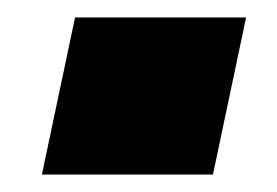

<svg xmlns="http://www.w3.org/2000/svg" viewBox="-20 -410 317 220"><path d="M28 -210 66 -390H262L224 -210Z"/></svg>

Font: Geist Black
Style: Italic
Weight: 900
Italic angle: -12°
Designer: Basement.studio, Andrés Briganti, Mateo Zaragoza
Foundry: Basement.studio, Vercel, Andrés Briganti, Guido Ferreyra, Mateo Zaragoza
Version: Version 1.500; ttfautohint (v1.8.4.7-5d5b)